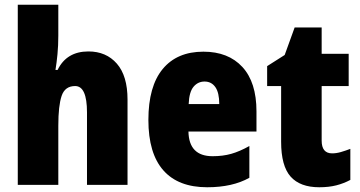

<svg xmlns="http://www.w3.org/2000/svg" viewBox="-20 -873 1520 810"><path d="M226 -723Q226 -681 222.5 -644.5Q219 -608 214 -578H223Q261 -656 353 -656Q428 -656 473 -604.5Q518 -553 518 -453V-93H347V-399Q347 -510 297 -510Q254 -510 240 -468.5Q226 -427 226 -343V-93H55V-853H226Z M838 -655Q943 -655 1002.5 -590.5Q1062 -526 1062 -403V-318H775Q777 -214 877 -214Q920 -214 955.5 -224Q991 -234 1032 -257V-123Q961 -83 854 -83Q732 -83 669 -154.5Q606 -226 606 -367Q606 -509 666.5 -582Q727 -655 838 -655ZM843 -529Q815 -529 796.5 -507Q778 -485 776 -434H905Q905 -482 888.5 -505.5Q872 -529 843 -529Z M1381 -226Q1399 -226 1418 -231.5Q1437 -237 1458 -245V-114Q1430 -99 1398.5 -91Q1367 -83 1327 -83Q1246 -83 1206 -128Q1166 -173 1166 -275V-510H1107V-594L1181 -641L1223 -757H1337V-646H1451V-510H1337V-280Q1337 -226 1381 -226Z"/></svg>

Font: Noto Sans Kannada UI Condensed Black
Style: Regular
Weight: 900
Width: 3
Designer: Jelle Bosma - Monotype Design Team
Foundry: Monotype Imaging Inc.
Version: Version 2.005; ttfautohint (v1.8.4.7-5d5b)